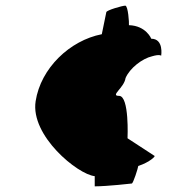

<svg xmlns="http://www.w3.org/2000/svg" viewBox="-20 -633 601 679"><path d="M106 -275C87 -153 255 -16 315 -10V26C359 26 446 16 446 16C451 16 468 -38 469 -46C511 -60 532 -82 526 -82L431 -144C431 -144 438 -294 401 -294C368 -294 419 -322 424 -357C439 -392 483 -426 518 -434C545 -442 550 -436 550 -436C550 -436 560 -496 515 -496C515 -496 497 -542 436 -544C437 -552 433 -613 423 -613C413 -613 357 -597 356 -590L340 -512C227 -490 124 -392 106 -275Z"/></svg>

Font: Ampere
Style: SCUltExtIta
Weight: 400
Version: Version 1